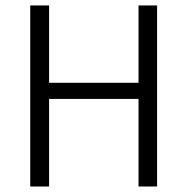

<svg xmlns="http://www.w3.org/2000/svg" viewBox="-20 -677 681 697"><path d="M158.2 -657.2V-376.5H482.9V-657.2H550.3V0H482.9V-317.9H158.2V0H89.8V-657.2Z"/></svg>

Font: Varta
Style: Light
Weight: 300
Designer: Joana Correia, Viktoriya Grabowska, Eben Sorkin
Foundry: Sorkin Type
Version: Version 1.002; ttfautohint (v1.3) -l 8 -r 24 -G 200 -x 12 -H